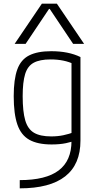

<svg xmlns="http://www.w3.org/2000/svg" viewBox="-20 -810 540 1050"><path d="M88 175Q231 175 301 122Q371 69 371 -39V-489L387 -458Q358 -472 326 -478.5Q294 -485 256 -485Q198 -485 164.5 -467Q131 -449 117.5 -405Q104 -361 104 -284Q104 -200 118 -152Q132 -104 166 -84Q200 -64 260 -64Q296 -64 326.5 -70.5Q357 -77 387 -88L402 -45Q374 -34 340.5 -27Q307 -20 262 -20Q186 -20 140.5 -45.5Q95 -71 75 -129Q55 -187 55 -284Q55 -376 74.5 -430Q94 -484 139.5 -507Q185 -530 260 -530Q355 -530 420 -498V-41Q420 89 336.5 154.5Q253 220 88 220ZM60 -570 209 -790H291L440 -570H380L252 -761H248L120 -570Z"/></svg>

Font: M PLUS 1 Code Light
Style: Regular
Weight: 300
Designer: Coji Morishita
Foundry: UNDERFOREST DESIGN
Version: Version 1.002